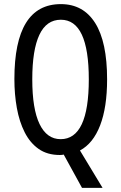

<svg xmlns="http://www.w3.org/2000/svg" viewBox="-20 -744 590 934"><path d="M501 -358Q501 -222 467 -134Q433 -46 369 -12L479 170H379L290 8Q282 10 271 10Q210 10 168 -19.5Q126 -49 100 -100.5Q74 -152 62 -218.5Q50 -285 50 -359Q50 -724 276 -724Q385 -724 443 -632Q501 -540 501 -358ZM137 -358Q137 -214 172.5 -140.5Q208 -67 275 -67Q412 -67 412 -358Q412 -648 276 -648Q206 -648 171.5 -574.5Q137 -501 137 -358Z"/></svg>

Font: Noto Sans Georgian ExtraCondensed
Style: Regular
Weight: 400
Width: 2
Designer: Monotype Design Team, Akaki Razmadze
Foundry: Google LLC
Version: Version 2.005; ttfautohint (v1.8.4.7-5d5b)